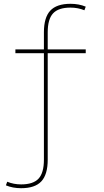

<svg xmlns="http://www.w3.org/2000/svg" viewBox="-20 -760 547 1010"><path d="M211 80V-480H61V-500H211V-590Q211 -668 244.5 -704Q278 -740 351 -740Q395 -740 431 -725L424 -706Q390 -720 351 -720Q287 -720 259 -689.5Q231 -659 231 -590V-500H431V-480H231V80Q231 158 197.5 194Q164 230 91 230Q47 230 11 215L18 196Q52 210 91 210Q155 210 183 179.5Q211 149 211 80Z"/></svg>

Font: Mplus 1p Thin
Style: Regular
Weight: 250
Version: Version 1.061